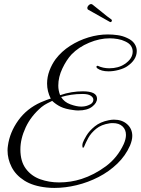

<svg xmlns="http://www.w3.org/2000/svg" viewBox="-20 -863 691 942"><path d="M209 57Q142 50 99.5 23Q57 -4 37 -43.5Q17 -83 17 -125Q17 -131 17.5 -137Q18 -143 19 -149Q28 -214 69.5 -272Q111 -330 180 -361Q194 -367 208.5 -372.5Q223 -378 229 -379Q211 -415 211 -453Q211 -485 222.5 -516Q234 -547 253 -573Q282 -611 324 -638Q366 -665 414 -679.5Q462 -694 509 -694Q533 -694 557.5 -690.5Q582 -687 603 -677Q628 -666 639.5 -649Q651 -632 651 -613Q651 -569 603 -537Q588 -527 562.5 -520Q537 -513 512 -513Q477 -513 457 -528Q453 -532 453 -535Q453 -538 456 -539.5Q459 -541 460 -540Q486 -528 516 -528Q561 -528 592 -549Q631 -575 631 -610Q631 -625 622.5 -638Q614 -651 594 -660Q578 -668 557.5 -671.5Q537 -675 518 -675Q469 -675 417.5 -653.5Q366 -632 331 -596Q306 -569 286 -527Q266 -485 266 -443Q266 -419 275 -396Q303 -406 331.5 -410.5Q360 -415 386 -415Q456 -415 456 -379Q456 -358 432 -339.5Q408 -321 364 -321Q358 -321 352 -321.5Q346 -322 340 -323Q300 -328 277 -339.5Q254 -351 236 -368Q224 -362 211 -355.5Q198 -349 184 -338Q132 -294 106 -238Q80 -182 80 -130Q80 -71 107 -35Q134 1 177.5 16.5Q221 32 270 32Q327 32 380 15Q442 -5 499 -47Q556 -89 587 -156Q598 -181 598 -201Q598 -227 581 -243Q564 -259 534 -259Q530 -259 526.5 -259Q523 -259 518 -258Q477 -252 451.5 -231Q426 -210 413 -186Q400 -162 393 -144Q390 -138 388 -138Q384 -138 384 -148Q384 -151 384.5 -154.5Q385 -158 386 -162Q390 -174 404 -197.5Q418 -221 445 -243Q472 -265 513 -273Q527 -276 539 -276Q579 -276 604 -253.5Q629 -231 629 -196Q629 -176 618 -149Q596 -99 555.5 -60Q515 -21 463.5 5.5Q412 32 356 45.5Q300 59 247 59Q237 59 227.5 58.5Q218 58 209 57ZM378 -340Q397 -340 412 -346Q438 -355 438 -374Q438 -385 425 -393.5Q412 -402 385 -402Q355 -402 329 -398Q303 -394 280 -387Q295 -362 325.5 -351Q356 -340 378 -340ZM520.6 -754.6 413.5 -815Q408.4 -817.5 408.4 -823.5Q408.4 -830.3 414.4 -836.7Q420.3 -843 427.1 -843Q430.5 -843 433.9 -840.5Q455.2 -824.3 481.1 -802.7Q507 -781 525.7 -768.2Q529.1 -765.7 529.1 -762.3Q529.1 -758.9 526.2 -756.3Q523.2 -753.8 520.6 -754.6Z"/></svg>

Font: MonteCarlo
Style: Regular
Weight: 400
Designer: Robert E. Leuschke
Foundry: Robert E. Leuschke
Version: Version 1.010; ttfautohint (v1.8.3)